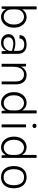

<svg xmlns="http://www.w3.org/2000/svg" viewBox="1480 -2200 731 3732"><g transform="rotate(90 1846.0 -334.5)"><path d="M309.5 11Q260.5 11 221.2 -13.8Q182 -38.5 159 -85.5Q136 -132.5 136 -198.5H163Q163 -147 183.8 -111.8Q204.5 -76.5 237 -58.5Q269.5 -40.5 306 -40.5Q346.5 -40.5 381 -64Q415.5 -87.5 436.5 -132Q457.5 -176.5 457.5 -239Q457.5 -301 436.5 -344.5Q415.5 -388 381 -411.5Q346.5 -435 305 -435Q268.5 -435 236 -417Q203.5 -399 183.2 -363.8Q163 -328.5 163 -276H136Q136 -341.5 158.8 -388.2Q181.5 -435 221.2 -460.2Q261 -485.5 312.5 -485.5Q368 -485.5 414.8 -455.8Q461.5 -426 489.8 -370.8Q518 -315.5 518 -239Q518 -162.5 489.5 -106.5Q461 -50.5 413.5 -19.8Q366 11 309.5 11ZM105 0V-680H163V-108L149 0Z M976.5 0 969 -98.5V-308.5Q969 -380 938 -410Q907 -440 849.5 -440Q817.5 -440 790 -430.8Q762.5 -421.5 746 -401.2Q729.5 -381 729.5 -348H663.5Q663.5 -398.5 688.5 -428.8Q713.5 -459 755.8 -472.2Q798 -485.5 849.5 -485.5Q900.5 -485.5 940.5 -467.8Q980.5 -450 1003.8 -410.8Q1027 -371.5 1027 -307.5V0ZM811.5 11Q754.5 11 717.5 -9.8Q680.5 -30.5 662.5 -63Q644.5 -95.5 644.5 -130Q644.5 -180 668.8 -210Q693 -240 733.8 -253.5Q774.5 -267 823 -267Q859.5 -267 898.8 -258.8Q938 -250.5 974 -236V-197Q943 -210.5 902.5 -218.5Q862 -226.5 829 -226.5Q778 -226.5 742 -204.5Q706 -182.5 706 -130Q706 -90.5 732.8 -63Q759.5 -35.5 819 -35.5Q859.5 -35.5 893.5 -55Q927.5 -74.5 948.2 -103.5Q969 -132.5 969 -162H983.5Q983.5 -116.5 962.2 -77Q941 -37.5 902.2 -13.2Q863.5 11 811.5 11Z M1563.5 0V-279.5Q1563.5 -355 1527.2 -395Q1491 -435 1427.5 -435Q1381 -435 1347.2 -409.5Q1313.5 -384 1295.8 -338Q1278 -292 1278 -230.5H1252.5Q1252.5 -308.5 1273.8 -365.8Q1295 -423 1336.8 -454.2Q1378.5 -485.5 1440.5 -485.5Q1495.5 -485.5 1535.8 -461Q1576 -436.5 1598 -390.2Q1620 -344 1620 -279.5V0ZM1220 0V-474.5H1269L1278 -357.5V0Z M1980.5 11Q1924 11 1876.2 -19.8Q1828.5 -50.5 1800 -106.5Q1771.5 -162.5 1771.5 -239Q1771.5 -315.5 1799.8 -370.8Q1828 -426 1874.8 -455.8Q1921.5 -485.5 1977 -485.5Q2028.5 -485.5 2068.5 -460.2Q2108.5 -435 2131 -388.2Q2153.5 -341.5 2153.5 -276H2127Q2127 -328.5 2106.8 -363.8Q2086.5 -399 2054 -417Q2021.5 -435 1984.5 -435Q1944 -435 1909.2 -411.5Q1874.5 -388 1853.2 -344.5Q1832 -301 1832 -239Q1832 -176.5 1853 -132Q1874 -87.5 1909 -64Q1944 -40.5 1985 -40.5Q2020 -40.5 2052.5 -58.5Q2085 -76.5 2106 -111.8Q2127 -147 2127 -198.5H2153.5Q2153.5 -132.5 2130.8 -85.5Q2108 -38.5 2068.8 -13.8Q2029.5 11 1980.5 11ZM2135.5 0 2127 -108V-680H2184.5V0Z M2427 -599.5Q2408.5 -599.5 2397 -611Q2385.5 -622.5 2385.5 -640Q2385.5 -657 2397 -667.2Q2408.5 -677.5 2427 -677.5Q2446.5 -677.5 2457.5 -667.2Q2468.5 -657 2468.5 -640Q2468.5 -622.5 2457.5 -611Q2446.5 -599.5 2427 -599.5ZM2398 0V-475H2456V0Z M2845.5 11Q2789 11 2741.2 -19.8Q2693.5 -50.5 2665 -106.5Q2636.5 -162.5 2636.5 -239Q2636.5 -315.5 2664.8 -370.8Q2693 -426 2739.8 -455.8Q2786.5 -485.5 2842 -485.5Q2893.5 -485.5 2933.5 -460.2Q2973.5 -435 2996 -388.2Q3018.5 -341.5 3018.5 -276H2992Q2992 -328.5 2971.8 -363.8Q2951.5 -399 2919 -417Q2886.5 -435 2849.5 -435Q2809 -435 2774.2 -411.5Q2739.5 -388 2718.2 -344.5Q2697 -301 2697 -239Q2697 -176.5 2718 -132Q2739 -87.5 2774 -64Q2809 -40.5 2850 -40.5Q2885 -40.5 2917.5 -58.5Q2950 -76.5 2971 -111.8Q2992 -147 2992 -198.5H3018.5Q3018.5 -132.5 2995.8 -85.5Q2973 -38.5 2933.8 -13.8Q2894.5 11 2845.5 11ZM3000.5 0 2992 -108V-680H3049.5V0Z M3424.5 11Q3361 11 3312.5 -17.5Q3264 -46 3236.2 -101.5Q3208.5 -157 3208.5 -237.5Q3208.5 -318 3236.2 -373.2Q3264 -428.5 3312.5 -457Q3361 -485.5 3424.5 -485.5Q3488 -485.5 3536.5 -457Q3585 -428.5 3612.5 -373.2Q3640 -318 3640 -237.5Q3640 -157 3612.5 -101.5Q3585 -46 3536.5 -17.5Q3488 11 3424.5 11ZM3423.5 -39.5Q3476 -39.5 3511 -64.2Q3546 -89 3563.2 -133.5Q3580.5 -178 3580.5 -237.5Q3580.5 -327 3542.2 -381.5Q3504 -436 3425.5 -436Q3373 -436 3338.2 -411.2Q3303.5 -386.5 3286.2 -341.8Q3269 -297 3269 -237.5Q3269 -148.5 3307.2 -94Q3345.5 -39.5 3423.5 -39.5Z"/></g></svg>

Font: Karla Light
Style: Regular
Weight: 300
Designer: Jonathan Pinhorn
Version: Version 2.004;gftools[0.9.33]